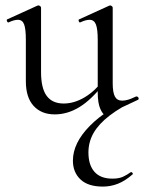

<svg xmlns="http://www.w3.org/2000/svg" viewBox="-20 -415 533 710"><path d="M182.4 8Q133 8 104.3 -23.4Q75.6 -54.8 75.6 -114.6V-268Q75.6 -307.4 69.3 -324.6Q63 -341.8 46.2 -341.8Q32 -341.8 12.4 -332.4Q8.4 -330.6 5.9 -336.6Q3.4 -342.6 7.2 -343.6L118 -394Q120.2 -395 122.2 -395Q124.8 -395 128.3 -392.5Q131.8 -390 131.8 -386.8V-148.2Q131.8 -88.6 152.7 -60.4Q173.6 -32.2 215.6 -32.2Q254.2 -32.2 292.8 -55.1Q331.4 -78 359.6 -117.4L364.8 -106.2Q318.8 -46.8 274.4 -19.4Q230 8 182.4 8ZM396.8 -386.8V-107.2Q396.8 -73.2 404.9 -58Q413 -42.8 432 -42.8Q442.2 -42.8 454.7 -46.6Q467.2 -50.4 485 -57Q489.8 -59 492 -53.5Q494.2 -48 490.4 -46L373.2 9Q371.2 10 369 10Q361.4 10 351.4 -11.4Q341.4 -32.8 341.4 -73.2V-268Q341.4 -307.4 334.7 -324.6Q328 -341.8 311.2 -341.8Q297 -341.8 277.2 -332.4Q273.4 -330.6 271.3 -336.6Q269.2 -342.6 273 -343.6L383.8 -394Q385.8 -395 387.2 -395Q389.8 -395 393.3 -392.5Q396.8 -390 396.8 -386.8ZM485 -59 490.4 -49.2Q426.2 -19 385.8 12Q345.4 43 326.2 76.4Q307 109.8 307 149Q307 195 329.3 220.3Q351.6 245.6 395.8 245.6Q420.2 245.6 435.5 238.3Q450.8 231 463 222Q466 220 469.5 224Q473 228 470 230Q442.6 254 415.9 264.5Q389.2 275 360.4 275Q305.6 275 277.6 248.5Q249.6 222 249.6 179Q249.6 114 312 50.6Q374.4 -12.8 485 -59Z"/></svg>

Font: Cormorant Infant Light
Style: Regular
Weight: 300
Designer: Christian Thalmann (Catharsis Fonts)
Foundry: Catharsis Fonts
Version: Version 4.001